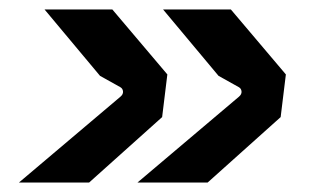

<svg xmlns="http://www.w3.org/2000/svg" viewBox="-20 -435 668 405"><path d="M270 -50 484 -231Q490 -236 489.5 -242Q489 -248 484 -251L441 -275L324 -415H467L583 -278L572 -188L418 -50ZM20 -50 234 -231Q240 -236 239.5 -242Q239 -248 234 -251L191 -275L74 -415H217L333 -278L322 -188L168 -50Z"/></svg>

Font: Finlandica SemiBold
Style: Italic
Weight: 600
Italic angle: -8°
Designer: Niklas Ekholm, Juho Hiilivirta, Jaakko Suomalainen
Foundry: Helsinki Type Studio
Version: Version 1.063